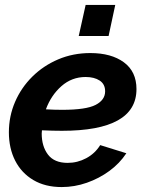

<svg xmlns="http://www.w3.org/2000/svg" viewBox="-20 -748 591 778"><path d="M230 10Q163 10 115 -18.5Q67 -47 41.5 -97Q16 -147 16 -212Q16 -277 41 -335Q66 -393 111 -437.5Q156 -482 216 -507.5Q276 -533 346 -533Q431 -533 482 -495.5Q533 -458 533 -387Q533 -218 231 -218Q213 -218 192.5 -218.5Q172 -219 150 -220Q149 -214 149 -207Q149 -155 174.5 -121.5Q200 -88 254 -88Q294 -88 329.5 -107Q365 -126 386 -160L492 -127Q465 -86 423.5 -55.5Q382 -25 332 -7.5Q282 10 230 10ZM327 -436Q271 -436 229 -399Q187 -362 166 -305Q183 -304 199.5 -303.5Q216 -303 232 -303Q329 -303 367.5 -323Q406 -343 406 -378Q406 -407 384 -421.5Q362 -436 327 -436ZM299 -602 327 -728H447L420 -602Z"/></svg>

Font: Raleway
Style: Bold Italic
Weight: 700
Italic angle: -12°
Designer: Matt McInerney, Pablo Impallari, Rodrigo Fuenzalida
Foundry: Matt McInerney, Pablo Impallari, Rodrigo Fuenzalida
Version: Version 4.101;RELEASE